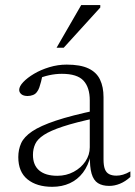

<svg xmlns="http://www.w3.org/2000/svg" viewBox="-20 -710 522 740"><path d="M352.5 -285.5 351.5 -255.5Q271.5 -238.5 223 -222.5Q174.5 -206.5 149.5 -190.2Q124.5 -174 115.8 -155Q107 -136 107 -113Q107 -73.5 131.2 -53Q155.5 -32.5 201 -32.5Q235.5 -32.5 264 -47.8Q292.5 -63 309.2 -88Q326 -113 326 -142.5V-323Q326 -373 301.8 -399.2Q277.5 -425.5 218.5 -425.5Q194.5 -425.5 170 -420.2Q145.5 -415 117.5 -403L144.5 -423Q141.5 -408 138.2 -395.2Q135 -382.5 131.5 -372.8Q128 -363 123 -356.5Q117 -347.5 107 -343.8Q97 -340 86.5 -340Q70.5 -340 62.2 -347Q54 -354 54 -363.5Q54 -377 69.5 -393.5Q85 -410 111 -425.5Q137 -441 170 -451Q203 -461 237 -461Q290 -461 321 -446.2Q352 -431.5 365.5 -403.2Q379 -375 379 -335.5V-95.5Q379 -72 384.2 -58.2Q389.5 -44.5 400.8 -38.8Q412 -33 428.5 -33Q441 -33 454 -36.8Q467 -40.5 482.5 -49.5V-28Q462.5 -10 442 -1.8Q421.5 6.5 401 6.5Q374.5 6.5 357.5 -4.2Q340.5 -15 333 -40.8Q325.5 -66.5 326.5 -111.5L330 -113Q320.5 -72 299.8 -44.8Q279 -17.5 249 -3.8Q219 10 181.5 10Q121.5 10 86 -18.8Q50.5 -47.5 50.5 -104.5Q50.5 -133.5 61.5 -158Q72.5 -182.5 104 -203.8Q135.5 -225 195.2 -245Q255 -265 352.5 -285.5ZM198 -526 293 -690.5H366.5V-681L225.5 -526Z"/></svg>

Font: Newsreader 14pt Light
Style: Regular
Weight: 300
Designer: Hugues Gentile
Foundry: Production Type
Version: Version 1.003